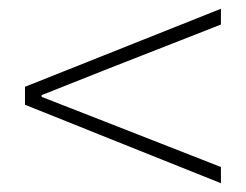

<svg xmlns="http://www.w3.org/2000/svg" viewBox="-20 -584 561 438"><path d="M484 -166V-203L221 -306L75 -363V-367L221 -425L484 -528V-564L37 -386V-345Z"/></svg>

Font: Source Han Sans JP VF
Style: Regular
Weight: 250
Designer: Ryoko NISHIZUKA 西塚涼子 (kana, bopomofo & ideographs); Paul D. Hunt (Latin, Greek & Cyrillic); Sandoll Communications 산돌커뮤니
Foundry: Adobe
Version: Version 2.004;hotconv 1.0.118;makeotfexe 2.5.65603